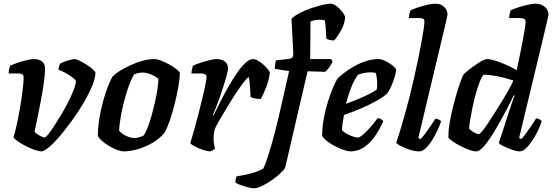

<svg xmlns="http://www.w3.org/2000/svg" viewBox="-20 -820 2991 1040"><path d="M204 0Q192 0 171 -7Q150 -14 126.5 -25.5Q103 -37 83 -50Q63 -63 53 -76Q61 -102 69 -137Q77 -172 84 -210.5Q91 -249 96.5 -286Q102 -323 105 -353Q108 -383 108 -400Q108 -414 100 -418Q92 -422 78 -422H27Q27 -433 29.5 -445Q32 -457 35 -464Q49 -471 74 -479.5Q99 -488 124 -494Q149 -500 162 -500Q191 -500 207.5 -487Q224 -474 224 -447Q224 -415 217 -368Q210 -321 200.5 -270Q191 -219 181.5 -175Q172 -131 167 -105Q176 -97 187 -90Q198 -83 208 -79Q218 -75 224 -75Q230 -78 244.5 -96.5Q259 -115 278 -144.5Q297 -174 317 -208Q337 -242 353.5 -275.5Q370 -309 380.5 -336.5Q391 -364 391 -379Q391 -384 382 -392.5Q373 -401 358 -411Q343 -421 327 -429Q311 -437 297 -442Q297 -448 300 -459.5Q303 -471 305 -474Q313 -480 329 -486Q345 -492 361 -496Q377 -500 384 -500Q394 -500 412 -491Q430 -482 449.5 -469.5Q469 -457 483 -444.5Q497 -432 497 -426Q497 -398 479.5 -355.5Q462 -313 434 -265Q406 -217 372.5 -170.5Q339 -124 306 -85Q273 -46 245.5 -23Q218 0 204 0Z M649 0Q637 0 617.5 -7Q598 -14 576.5 -26Q555 -38 537 -53Q519 -68 510 -84Q510 -128 518 -177.5Q526 -227 539 -273.5Q552 -320 566 -355.5Q580 -391 592 -408Q602 -419 626.5 -434.5Q651 -450 683 -465Q715 -480 750 -490Q785 -500 815 -500Q830 -500 851.5 -492Q873 -484 895.5 -471.5Q918 -459 934.5 -446.5Q951 -434 954 -425Q954 -395 946 -350Q938 -305 926 -256.5Q914 -208 899.5 -166.5Q885 -125 872 -102Q845 -69 806.5 -46.5Q768 -24 726.5 -12Q685 0 649 0ZM710 -72Q716 -72 724 -74Q732 -76 741 -79Q750 -82 757 -85Q768 -99 779.5 -128.5Q791 -158 801.5 -195.5Q812 -233 820.5 -271.5Q829 -310 833.5 -342Q838 -374 838 -393Q827 -403 812 -410.5Q797 -418 781.5 -422.5Q766 -427 752 -427Q740 -427 729 -424.5Q718 -422 706 -417Q687 -383 672.5 -339.5Q658 -296 647.5 -252Q637 -208 631.5 -171Q626 -134 625 -113Q632 -103 646 -93.5Q660 -84 677.5 -78Q695 -72 710 -72Z M1118 0Q1107 0 1090 -5Q1073 -10 1055.5 -17.5Q1038 -25 1025.5 -32.5Q1013 -40 1011 -45Q1019 -71 1031 -113.5Q1043 -156 1056 -206.5Q1069 -257 1080 -304Q1085 -326 1089.5 -346.5Q1094 -367 1096.5 -382Q1099 -397 1099 -402Q1099 -414 1091 -418Q1083 -422 1068 -422H1017Q1017 -433 1020 -445Q1023 -457 1025 -464Q1039 -471 1064.5 -479.5Q1090 -488 1115 -494Q1140 -500 1153 -500Q1181 -500 1198 -487Q1215 -474 1215 -449Q1215 -438 1208 -412Q1201 -386 1191 -354Q1181 -322 1169.5 -290Q1158 -258 1148 -233Q1138 -208 1133 -199L1137 -196Q1154 -230 1174.5 -271Q1195 -312 1218.5 -352.5Q1242 -393 1265 -426.5Q1288 -460 1310 -480Q1332 -500 1350 -500Q1363 -500 1378 -491Q1393 -482 1407 -469.5Q1421 -457 1431 -444.5Q1441 -432 1442 -426Q1436 -383 1421.5 -346.5Q1407 -310 1393 -284Q1371 -284 1357 -287.5Q1343 -291 1337 -295Q1337 -313 1335.5 -334.5Q1334 -356 1332 -375Q1330 -394 1328 -402Q1322 -402 1306 -382Q1290 -362 1268.5 -330.5Q1247 -299 1224 -261.5Q1201 -224 1180 -188.5Q1159 -153 1145 -125Q1141 -112 1139 -97.5Q1137 -83 1137 -69Q1137 -55 1139 -41.5Q1141 -28 1145 -15Q1141 -11 1133.5 -6.5Q1126 -2 1118 0Z M1355 200Q1348 200 1333.5 197Q1319 194 1303 189Q1287 184 1273.5 178.5Q1260 173 1255 168Q1255 159 1257.5 148Q1260 137 1262 135Q1299 130 1339 119.5Q1379 109 1406 93Q1412 82 1419 63Q1426 44 1434 18.5Q1442 -7 1451 -38Q1460 -69 1469 -104Q1478 -139 1487 -176Q1504 -251 1518 -311Q1532 -371 1546 -435L1469 -447Q1469 -462 1471 -475Q1473 -488 1475 -493L1546 -501Q1557 -503 1562 -507.5Q1567 -512 1569 -524L1559 -718Q1575 -735 1604.5 -750Q1634 -765 1667 -776Q1700 -787 1727.5 -793.5Q1755 -800 1769 -800Q1787 -800 1805.5 -785Q1824 -770 1836.5 -752.5Q1849 -735 1850 -726Q1845 -686 1826.5 -653.5Q1808 -621 1790 -601Q1772 -601 1761.5 -604.5Q1751 -608 1747 -612Q1747 -620 1746 -639.5Q1745 -659 1743.5 -679.5Q1742 -700 1739 -710Q1733 -712 1725.5 -712.5Q1718 -713 1711 -713Q1697 -713 1685 -710.5Q1673 -708 1662 -704L1660 -500H1773L1782 -487Q1775 -471 1762.5 -454Q1750 -437 1741 -431L1646 -434L1525 87Q1520 98 1500.5 117Q1481 136 1454.5 154.5Q1428 173 1401 186.5Q1374 200 1355 200Z M1877 0Q1866 0 1844.5 -7Q1823 -14 1799 -26Q1775 -38 1754.5 -53Q1734 -68 1725 -84Q1725 -129 1733.5 -176.5Q1742 -224 1755.5 -267Q1769 -310 1783 -343.5Q1797 -377 1808 -394Q1818 -405 1840.5 -422.5Q1863 -440 1893.5 -458Q1924 -476 1959.5 -488Q1995 -500 2030 -500Q2046 -500 2068.5 -489Q2091 -478 2108 -464Q2125 -450 2126 -441Q2123 -420 2115.5 -396Q2108 -372 2098 -350.5Q2088 -329 2079 -316Q2061 -297 2022 -275Q1983 -253 1935 -232.5Q1887 -212 1843 -197Q1837 -164 1835 -148Q1833 -132 1832 -116Q1839 -107 1855 -97.5Q1871 -88 1889 -81.5Q1907 -75 1918 -75Q1926 -75 1937.5 -83.5Q1949 -92 1963.5 -106.5Q1978 -121 1994 -140Q2010 -159 2026 -180Q2035 -180 2044.5 -174Q2054 -168 2056 -163Q2045 -138 2028.5 -109.5Q2012 -81 1990 -56Q1968 -31 1940 -15.5Q1912 0 1877 0ZM1854 -258Q1888 -270 1919 -283Q1950 -296 1976.5 -309Q2003 -322 2021 -335Q2022 -343 2022.5 -350.5Q2023 -358 2023 -365Q2023 -381 2021 -397Q2019 -413 2015 -425Q2007 -427 2000 -427.5Q1993 -428 1985 -428Q1968 -428 1951 -424.5Q1934 -421 1919 -415Q1896 -383 1880.5 -341.5Q1865 -300 1854 -258Z M2252 0Q2228 0 2201 -8.5Q2174 -17 2153 -28Q2132 -39 2126 -46Q2131 -60 2139.5 -87Q2148 -114 2158.5 -149.5Q2169 -185 2179.5 -224.5Q2190 -264 2200 -302Q2211 -347 2222.5 -397Q2234 -447 2244 -495.5Q2254 -544 2262 -586.5Q2270 -629 2274.5 -660Q2279 -691 2279 -703Q2279 -715 2271.5 -718.5Q2264 -722 2252 -722H2195Q2195 -733 2198 -745.5Q2201 -758 2203 -764Q2218 -771 2243 -779.5Q2268 -788 2294 -794Q2320 -800 2339 -800Q2368 -800 2386 -782.5Q2404 -765 2404 -741Q2404 -738 2399.5 -718.5Q2395 -699 2390 -677L2246 -73L2257 -66Q2268 -76 2283 -96Q2298 -116 2313 -138.5Q2328 -161 2338 -177Q2347 -177 2356.5 -172.5Q2366 -168 2369 -163Q2363 -142 2350 -114.5Q2337 -87 2320.5 -60.5Q2304 -34 2286 -17Q2268 0 2252 0Z M2560 0Q2544 0 2519.5 -9Q2495 -18 2470.5 -31Q2446 -44 2428.5 -56.5Q2411 -69 2409 -75Q2408 -111 2415.5 -154.5Q2423 -198 2434 -242Q2445 -286 2456.5 -323.5Q2468 -361 2477.5 -386Q2487 -411 2490 -415Q2495 -422 2512 -436Q2529 -450 2550 -464.5Q2571 -479 2589 -489.5Q2607 -500 2617 -500Q2636 -500 2663 -491.5Q2690 -483 2720 -469.5Q2750 -456 2779 -440Q2781 -450 2786.5 -476Q2792 -502 2799 -536.5Q2806 -571 2812.5 -605Q2819 -639 2823 -665.5Q2827 -692 2827 -702Q2827 -713 2819.5 -717.5Q2812 -722 2800 -722H2738Q2738 -733 2741 -745Q2744 -757 2746 -764Q2760 -771 2785.5 -779.5Q2811 -788 2837.5 -794Q2864 -800 2880 -800Q2912 -800 2931.5 -782.5Q2951 -765 2951 -741Q2951 -737 2946.5 -718Q2942 -699 2937 -677L2792 -73L2803 -66Q2813 -76 2827.5 -95.5Q2842 -115 2857.5 -138Q2873 -161 2884 -179Q2893 -179 2902.5 -173.5Q2912 -168 2914 -163Q2908 -142 2895 -114.5Q2882 -87 2864.5 -60.5Q2847 -34 2829 -17Q2811 0 2794 0Q2784 0 2766 -5Q2748 -10 2729.5 -18Q2711 -26 2697.5 -33.5Q2684 -41 2682 -46L2743 -233Q2751 -257 2757.5 -276Q2764 -295 2768 -301L2763 -304Q2747 -270 2725.5 -229Q2704 -188 2681 -147.5Q2658 -107 2636 -73.5Q2614 -40 2594 -20Q2574 0 2560 0ZM2574 -93Q2578 -93 2591.5 -109Q2605 -125 2623 -152Q2641 -179 2661.5 -211.5Q2682 -244 2702 -276.5Q2722 -309 2737.5 -337.5Q2753 -366 2761 -384Q2710 -400 2671 -407.5Q2632 -415 2600 -416Q2589 -404 2578 -375.5Q2567 -347 2556.5 -309Q2546 -271 2538.5 -233.5Q2531 -196 2526 -166Q2521 -136 2521 -124Q2527 -116 2537.5 -109Q2548 -102 2558.5 -97.5Q2569 -93 2574 -93Z"/></svg>

Font: Texturina 12pt
Style: Bold Italic
Weight: 700
Italic angle: -11°
Designer: Guillermo Torres Carreño
Foundry: Omnibus-Type
Version: Version 1.002